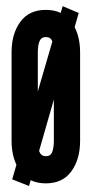

<svg xmlns="http://www.w3.org/2000/svg" viewBox="-20 -587 297 622"><path d="M19.5 -6 183 -567 235 -545 74 15.5ZM128.5 7Q74 7 45.8 -32Q17.5 -71 17.5 -130.5V-417.5Q17.5 -477.5 45.8 -516.2Q74 -555 128.5 -555Q183 -555 211.2 -516.2Q239.5 -477.5 239.5 -417.5V-130.5Q239.5 -71 211.2 -32Q183 7 128.5 7ZM129 -81Q144 -81 149.2 -94.8Q154.5 -108.5 154.5 -132V-416Q154.5 -440 149.2 -453.5Q144 -467 129 -467Q113.5 -467 108 -453.5Q102.5 -440 102.5 -416V-132Q102.5 -108.5 108 -94.8Q113.5 -81 129 -81Z"/></svg>

Font: League Gothic SemiCondensed
Style: Regular
Weight: 400
Width: 4
Designer: The League of Moveable Type
Version: Version 2.001